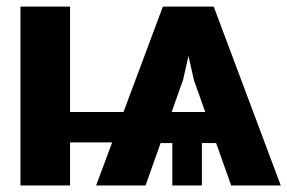

<svg xmlns="http://www.w3.org/2000/svg" viewBox="-20 -566 877 586"><path d="M42.5 0V-545.9H193.8V-224.1H356.9L477.1 -545.9H632.3L836.9 0H685.5L639.6 -129.4H596.2V0H505.9V-129.4H470.2L424.3 0H273.4L322.3 -131.3H193.8V0ZM538.6 -321.8 503.9 -224.1H606.4L571.8 -321.8L555.2 -395Z"/></svg>

Font: Inter Tight
Style: Bold
Weight: 700
Designer: Rasmus Andersson
Foundry: rsms
Version: Version 3.004; ttfautohint (v1.8.4.7-5d5b)